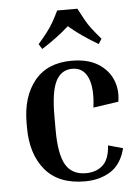

<svg xmlns="http://www.w3.org/2000/svg" viewBox="-53 -782 610 834"><g transform="rotate(-5 251.5 -365.0)"><path d="M271 -482Q223 -482 199.5 -436.5Q176 -391 176 -284V-224Q176 -118 203 -71.5Q230 -25 291 -25Q336 -25 364.5 -50.5Q393 -76 397 -137L461 -119Q443 -49 395.5 -19.5Q348 10 284 10Q169 10 111 -59.5Q53 -129 53 -244V-264Q53 -379 109 -448Q165 -517 271 -517Q341 -517 385.5 -489.5Q430 -462 448.5 -417.5Q467 -373 458 -322L348 -306Q359 -390 339 -436Q319 -482 271 -482ZM409 -601 395 -579Q359 -600 326 -623Q293 -646 268 -668Q217 -622 149 -579L135 -601Q159 -629 174 -648.5Q189 -668 201 -688.5Q213 -709 228 -740H316Q332 -709 343.5 -688.5Q355 -668 370 -648.5Q385 -629 409 -601Z"/></g></svg>

Font: Inria Serif
Style: Bold
Weight: 700
Designer: Black Foundry Team
Foundry: Black Foundry
Version: Version 1.000; ttfautohint (v1.8.3)